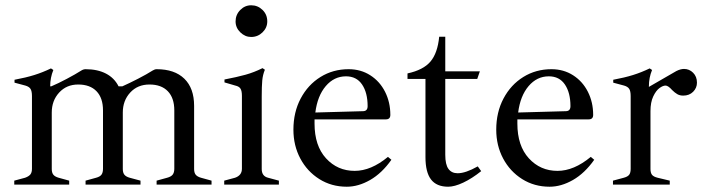

<svg xmlns="http://www.w3.org/2000/svg" viewBox="-20 -699 2669 727"><path d="M781 -15V0H573V-15L613 -26Q628 -30 634 -38Q640 -46 640 -60V-281Q640 -328 615.5 -353.5Q591 -379 546 -379Q501 -379 473 -348.5Q445 -318 445 -273V-59Q445 -45 451 -37.5Q457 -30 471 -26L512 -15V0H304V-15L344 -26Q359 -30 364.5 -38Q370 -46 370 -60V-281Q370 -328 345.5 -353.5Q321 -379 276 -379Q232 -379 204 -348.5Q176 -318 176 -273V-59Q176 -45 182 -37.5Q188 -30 202 -26L242 -15V0H34V-15L75 -26Q89 -31 95 -38.5Q101 -46 101 -60V-335Q101 -354 95.5 -362.5Q90 -371 76 -375L35 -386V-397Q78 -405 110 -415Q142 -425 173 -440L182 -434Q170 -405 170 -372H174Q200 -383 233 -400.5Q266 -418 288 -432Q296 -437 304 -437Q349 -437 381 -420.5Q413 -404 429 -372H443Q470 -384 503 -401Q536 -418 558 -432Q566 -437 573 -437Q641 -437 678 -401Q715 -365 715 -298V-59Q715 -45 721 -37.5Q727 -30 741 -26Z M829 -15 870 -26Q896 -35 896 -60V-336Q896 -355 890.5 -363.5Q885 -372 871 -375L830 -387V-398Q877 -407 909.5 -416Q942 -425 974 -441L983 -435Q975 -416 973 -394Q971 -372 971 -334V-59Q971 -32 995 -26L1036 -15V0H829ZM872 -618Q872 -643 889.5 -661Q907 -679 931 -679Q956 -679 974 -661.5Q992 -644 992 -618Q992 -594 974 -576.5Q956 -559 931 -559Q908 -559 890 -576.5Q872 -594 872 -618Z M1462 -94Q1426 -43 1381.5 -17.5Q1337 8 1293 8Q1235 8 1189 -21Q1143 -50 1117 -99Q1091 -148 1091 -208Q1091 -274 1118.5 -326Q1146 -378 1193.5 -407.5Q1241 -437 1300 -437Q1346 -437 1382 -414Q1418 -391 1438 -351.5Q1458 -312 1458 -264Q1458 -247 1441 -247H1171V-231Q1171 -147 1214.5 -99.5Q1258 -52 1323 -52Q1385 -52 1449 -105ZM1174 -273 1354 -278Q1372 -278 1372 -297Q1372 -348 1351 -379Q1330 -410 1290 -410Q1245 -410 1213.5 -373Q1182 -336 1174 -273Z M1591 -104V-400H1523V-421Q1583 -434 1610 -466Q1637 -498 1643 -560H1666V-429H1797L1787 -400H1666V-113Q1666 -76 1678 -59.5Q1690 -43 1713 -43Q1743 -43 1789 -69L1802 -51Q1767 -23 1734 -7.5Q1701 8 1677 8Q1633 8 1612 -19.5Q1591 -47 1591 -104Z M2230 -94Q2194 -43 2149.5 -17.5Q2105 8 2061 8Q2003 8 1957 -21Q1911 -50 1885 -99Q1859 -148 1859 -208Q1859 -274 1886.5 -326Q1914 -378 1961.5 -407.5Q2009 -437 2068 -437Q2114 -437 2150 -414Q2186 -391 2206 -351.5Q2226 -312 2226 -264Q2226 -247 2209 -247H1939V-231Q1939 -147 1982.5 -99.5Q2026 -52 2091 -52Q2153 -52 2217 -105ZM1942 -273 2122 -278Q2140 -278 2140 -297Q2140 -348 2119 -379Q2098 -410 2058 -410Q2013 -410 1981.5 -373Q1950 -336 1942 -273Z M2619 -386Q2619 -366 2604.5 -351.5Q2590 -337 2567 -337Q2554 -337 2544.5 -342.5Q2535 -348 2525 -358Q2510 -375 2500 -375Q2490 -375 2477 -365.5Q2464 -356 2453.5 -334Q2443 -312 2443 -278V-59Q2443 -45 2448.5 -37.5Q2454 -30 2470 -26L2516 -15V0H2301V-15L2342 -26Q2357 -30 2362.5 -37.5Q2368 -45 2368 -60V-335Q2368 -354 2362.5 -362.5Q2357 -371 2343 -375L2302 -386V-397Q2345 -405 2377 -415Q2409 -425 2440 -440L2449 -434Q2437 -405 2437 -372V-370L2541 -430Q2557 -438 2570 -438Q2590 -438 2604.5 -423.5Q2619 -409 2619 -386Z"/></svg>

Font: Ibarra Real Nova
Style: Regular
Weight: 400
Designer: Jose Maria Ribagorda & Octavio Pardo
Foundry: Jose Maria Ribagorda
Version: Version 1.014